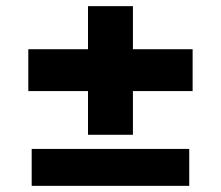

<svg xmlns="http://www.w3.org/2000/svg" viewBox="-20 -598 719 624"><path d="M266 -160V-302H72V-438H266V-578H412V-438H606V-302H412V-160ZM83 6V-114H595V6Z"/></svg>

Font: Lil Grotesk Black
Style: Regular
Weight: 900
Designer: Bastien Sozeau
Foundry: NBR — Bastien Sozeau
Version: Version 3.003; ttfautohint (v1.8.4.7-5d5b);gftools[0.9.33]